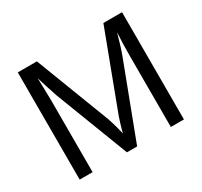

<svg xmlns="http://www.w3.org/2000/svg" viewBox="-144 -877 1120 1067"><g transform="rotate(-30 416.5 -344.0)"><path d="M667 0V-459Q667 -535.2 671.4 -605.5Q647.5 -518.1 628.4 -468.8L450.7 0H385.3L205.1 -468.8L177.7 -551.8L161.6 -605.5L163.1 -551.3L165 -459V0H82V-688H204.6L387.7 -210.9Q397.5 -182.1 406.5 -149.2Q415.5 -116.2 418.5 -101.6Q422.4 -121.1 434.8 -160.9Q447.3 -200.7 451.7 -210.9L631.3 -688H751V0Z"/></g></svg>

Font: Liberation Sans
Style: Regular
Weight: 400
Designer: Steve Matteson
Foundry: Ascender Corporation
Version: Version 2.00.1